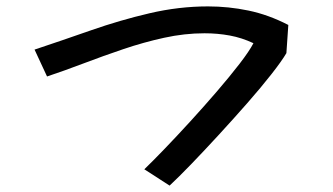

<svg xmlns="http://www.w3.org/2000/svg" viewBox="-20 -592 1040 600"><path d="M431 -63Q457 -88 495 -127.5Q533 -167 575.5 -213.5Q618 -260 658 -306.5Q698 -353 728.5 -392.5Q759 -432 772 -457Q736 -474 698 -481Q660 -488 619 -488Q557 -488 493 -474Q429 -460 365.5 -438.5Q302 -417 241.5 -394Q181 -371 127 -353L88 -437Q175 -466 265 -497.5Q355 -529 447 -550.5Q539 -572 630 -572Q694 -572 756.5 -559Q819 -546 881 -514L875 -426Q861 -402 828.5 -360.5Q796 -319 753 -270Q710 -221 664.5 -171.5Q619 -122 578.5 -80Q538 -38 510 -12Z"/></svg>

Font: Moralerspace Krypton JPDOC
Style: Regular
Weight: 400
Version: v0.0.6; ttfautohint (v1.8.4.7-5d5b-dirty) -l 6 -r 45 -G 200 